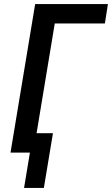

<svg xmlns="http://www.w3.org/2000/svg" viewBox="-20 -755 554 950"><path d="M99 175 128 0H32L154 -735H514L499 -639H251L161 -96H242L197 175Z"/></svg>

Font: Iosevka SS04 Oblique
Style: Bold
Weight: 700
Italic angle: -9°
Monospace: yes
Designer: Belleve Invis
Foundry: Belleve Invis
Version: Version 19.0.0; ttfautohint (v1.8.4)